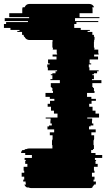

<svg xmlns="http://www.w3.org/2000/svg" viewBox="-96 -796 548 975"><path d="M423 6H386V16H392V21H389V36H400V51H381V71H384V81H371V101H384V116H379V126H391V132Q391 138 390 141H382Q377 152 369 156H377Q371 159 364 159H61Q55 159 49 156H41Q31 151 28 141H36Q34 135 34 132V126H22V116H27V101H14V81H27V71H24V51H43V36H32V21H35V16H29V6H66V-9H32V-19H11Q11 -27 18 -34H27Q31 -38 34 -39H39Q44 -42 51 -42H170V-59H168V-84H170V-89H171V-109H157V-124H179V-139H145V-154H153V-159H167V-169H160V-184H161V-194H136V-199H196V-219H178V-234H163V-254H146V-269H158V-284H180V-294H157V-304H135V-324H173V-334H170V-349H166V-354H162V-374H208V-389H160V-394H170V-414H162V-419H170V-424H186V-434H194V-439H147V-454H144V-469H156V-474H148V-494H191V-509H171V-519H194V-524H192V-544H172V-549H173V-554H170V-584H171V-593H52Q47 -593 44 -594H46Q34 -597 29 -609H26Q24 -615 24 -619H16V-634H-8V-639H3V-644H-43V-654H-76V-674H-65V-684H46V-689H-72V-704H52V-709H-49V-729H17V-749Q17 -753 19 -759H29Q36 -776 54 -776H357Q375 -776 382 -759H373Q374 -756 374 -749V-729H308V-709H409V-704H285V-689H403V-684H292V-674H281V-654H314V-644H360V-639H349V-634H373V-619H381V-609H384V-594H382V-584H381V-554H384V-549H383V-544H403V-524H405V-519H382V-509H402V-494H359V-474H367V-469H355V-454H358V-439H405V-434H397V-424H381V-419H373V-414H381V-394H371V-389H419V-374H373V-354H377V-349H381V-334H384V-324H346V-304H368V-294H391V-284H369V-269H357V-254H374V-234H389V-219H407V-199H347V-194H372V-184H371V-169H378V-159H364V-154H356V-139H390V-124H368V-109H382V-89H381V-84H379V-59H381V-39H376V-34H367V-19H389V-9H423Z"/></svg>

Font: Rubik Glitch
Style: Regular
Weight: 400
Designer: Hubert and Fischer, NaN
Foundry: Hubert and Fischer, NaN
Version: Version 2.200